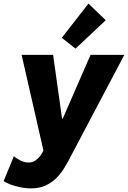

<svg xmlns="http://www.w3.org/2000/svg" viewBox="-56 -832 710 1066"><path d="M115.7 213.9Q84.5 213.9 53.2 207Q22 200.2 -2 190.7Q-25.9 181.2 -35.6 172.9L21 35.2Q29.8 43.9 53.5 57.1Q77.1 70.3 102.1 70.3Q124.5 70.3 140.6 59.1Q156.7 47.9 167.5 33.2Q178.2 18.6 183.1 7.8L217.3 -64.5L189.9 24.4L64 -527.3H238.8L288.6 -173.8H292.5L446.8 -527.3H634.3L321.8 64.5Q312 83 296.1 108.2Q280.3 133.3 256.1 157.5Q231.9 181.6 197.5 197.8Q163.1 213.9 115.7 213.9ZM363.3 -562 287.1 -622.1 435.1 -812 531.2 -719.7Z"/></svg>

Font: Reddit Sans Black
Style: Italic
Weight: 900
Italic angle: -11.25°
Designer: Stephen Hutchings
Version: Version 1.013